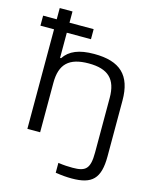

<svg xmlns="http://www.w3.org/2000/svg" viewBox="-163 -797 866 1090"><g transform="rotate(15 270.0 -251.5)"><path d="M50 -710V-644H-30V-585H50V0H125V-291C125 -401 176 -449 291 -449C405 -449 456 -401 456 -291V30C456 127 431 147 355 147C331 147 303 146 270 141V199C310 205 336 207 366 207C484 207 530 165 530 33V-295C530 -443 460 -509 307 -509C219 -509 163 -486 131 -437H125V-585H267V-644H125V-710Z"/></g></svg>

Font: LT Wave Light
Style: Regular
Weight: 300
Designer: Daniel Lyons
Version: Version 2.5 (Glyphs App)